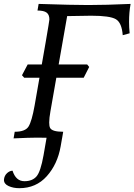

<svg xmlns="http://www.w3.org/2000/svg" viewBox="-77 -715 694 992"><path d="M243.7 0Q182.1 -3.9 115.7 -3.9Q74.2 -3.9 -6.8 0L-1 -34.2Q53.7 -34.2 70.6 -61.5Q87.4 -88.9 101.6 -168.5Q178.2 -603 178.2 -614.3Q178.2 -639.2 163.8 -649.9Q149.4 -660.6 116.7 -660.6L122.6 -694.8Q298.3 -689 378.9 -689Q468.8 -689 597.7 -694.8Q589.8 -650.9 589.8 -602.5Q589.8 -573.7 592.8 -543L557.1 -533.2Q552.2 -597.7 521.7 -615.7Q491.2 -633.8 394 -633.8Q356.9 -633.8 270 -631.8L183.6 -140.1Q177.2 -104.5 177.2 -82Q177.2 -63.5 181.6 -54.7Q191.4 -34.2 249.5 -34.2ZM355.5 -313.5H47.9L36.6 -326.2L65.9 -381.8H373.5L383.8 -369.1ZM22.5 257.3Q-8.3 257.3 -32.5 246.3Q-56.6 235.4 -56.6 214.4Q-55.2 192.4 -39.6 178.7Q-25.9 167 -12.2 167Q4.9 221.2 49.3 221.2Q89.8 221.2 111.3 196.8Q132.8 172.4 147.9 87.4L168.5 -31.2H249L236.3 41.5Q220.2 133.3 164.8 195.3Q109.4 257.3 22.5 257.3Z"/></svg>

Font: Kelvinch
Style: Italic
Weight: 400
Italic angle: -10°
Designer: Paul James Miller
Foundry: High-Logic / Made with FontCreator
Version: Version 3.40;July 22, 2017;FontCreator 11.0.0.2388 64-bit